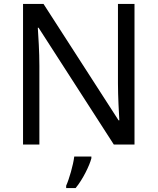

<svg xmlns="http://www.w3.org/2000/svg" viewBox="-20 -734 800 975"><path d="M663 0V-714H579V-311C579 -246 584 -155 586 -123H582L201 -714H97V0H180V-399C180 -472 175 -546 172 -593H176L558 0ZM444 70V61H357C352 104 331 176 316 209V221H364C400 178 435 106 444 70Z"/></svg>

Font: Noto Sans Bhaiksuki
Style: Regular
Weight: 400
Designer: Monotype Design Team
Foundry: Monotype Imaging Inc.
Version: Version 2.002